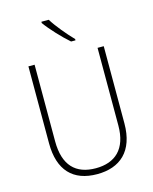

<svg xmlns="http://www.w3.org/2000/svg" viewBox="-138 -1040 910 1140"><g transform="rotate(-15 317.0 -470.0)"><path d="M274 -950H229V-942C261 -897 323 -831 369 -791H396V-799C356 -840 303 -903 274 -950ZM549 -240V-714H511V-237C511 -92 436 -26 317 -26C194 -26 124 -95 124 -243V-714H86V-241C86 -75 168 10 316 10C456 10 549 -68 549 -240Z"/></g></svg>

Font: Noto Sans Thai Looped SemiCondensed ExtraLight
Style: Regular
Weight: 200
Width: 4
Designer: Sasikarn Vongin, Ben Mitchell
Foundry: The Fontpad Ltd
Version: Version 1.001